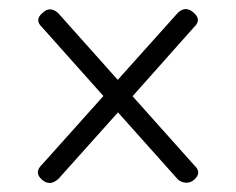

<svg xmlns="http://www.w3.org/2000/svg" viewBox="-20 -555 525 428"><path d="M73.5 -154.5Q55 -170.5 74 -188.5L210.5 -341L74 -494Q56 -510.5 75 -526.5Q91.5 -542 109.5 -526L242.5 -377L376.5 -526.5Q394 -543 412 -526.5Q430 -511 412.5 -494.5L275.5 -340.5L413.5 -186Q430.5 -170.5 413 -154.5Q404.5 -147 394 -147.8Q383.5 -148.5 376.5 -155L243 -304.5L110 -156Q91 -139 73.5 -154.5Z"/></svg>

Font: Fraunces 72pt S000 Black
Style: Regular
Weight: 900
Version: Version 1.000; ttfautohint (v1.8.3)